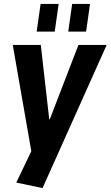

<svg xmlns="http://www.w3.org/2000/svg" viewBox="-20 -769 564 979"><path d="M63 162 164 -49 144 27 45 -540H188L231 -161H234L380 -540H524L197 190ZM279 -749 259 -608H167L187 -749ZM439 -749 419 -608H328L348 -749Z"/></svg>

Font: Pathway Extreme Condensed
Style: Bold Italic
Weight: 700
Width: 3
Italic angle: -8°
Version: Version 1.001;gftools[0.9.26]